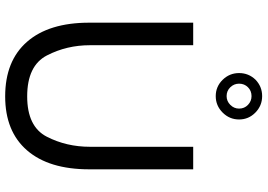

<svg xmlns="http://www.w3.org/2000/svg" viewBox="-162 -838 1009 724"><g transform="rotate(90 342.0 -475.5)"><path d="M65 -700H150V-311Q150 -223 188.5 -148.5Q227 -74 343 -74Q457 -74 495 -148Q533 -222 533 -311V-700H618V-308Q618 -156 546.5 -73.5Q475 9 343 9Q209 9 137 -73.5Q65 -156 65 -308ZM280 -935Q306 -960 342 -960Q378 -960 404 -934.5Q430 -909 430 -873Q430 -837 404 -811Q378 -785 342 -785Q306 -785 280.5 -811Q255 -837 255 -873Q255 -909 280 -935ZM295 -873Q295 -854 308.5 -840Q322 -826 342 -826Q361 -826 375 -840Q389 -854 389 -873Q389 -893 375 -906.5Q361 -920 342 -920Q322 -920 308.5 -906.5Q295 -893 295 -873Z"/></g></svg>

Font: Lopes Sans
Style: Regular
Weight: 400
Designer: Gabriel Lam, Diego Maldonado
Foundry: TypeRant, Foresti Design
Version: Version 4.000